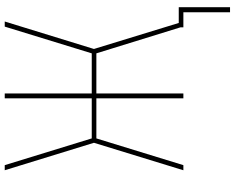

<svg xmlns="http://www.w3.org/2000/svg" viewBox="-108 -666 967 790"><g transform="rotate(-90 375.0 -271.5)"><path d="M719 192V0H657V-12L550 -358H385V0H365V-358H200L90 0H69L182 -368L69 -735H90L200 -377H365V-735H385V-377H550L660 -735H681L568 -368L675 -19H740V192Z"/></g></svg>

Font: Zed Sans Thin Extended
Style: Regular
Weight: 100
Width: 7
Designer: Belleve Invis
Foundry: Belleve Invis
Version: Version 1.0.0; ttfautohint (v1.8.4)